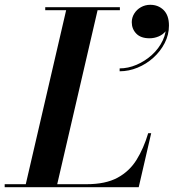

<svg xmlns="http://www.w3.org/2000/svg" viewBox="-66 -780 724 800"><path d="M38.5 0 212.5 -750H343.5L169.5 0ZM-46.5 0V-12.5H295Q373.5 -12.5 423.2 -39.2Q473 -66 502.8 -113.8Q532.5 -161.5 551.5 -225H564L512 0ZM122.5 -737.5V-750H433.5V-737.5ZM432.5 -483V-495Q467.5 -495 502.8 -510Q538 -525 567 -551.2Q596 -577.5 612.2 -611.8Q628.5 -646 625.5 -684H636.5Q636.5 -664.5 624.5 -650Q612.5 -635.5 594.5 -628Q576.5 -620.5 557 -620.5Q520.5 -620.5 501.8 -640Q483 -659.5 483 -687.5Q483 -706.5 493.2 -723.2Q503.5 -740 521.2 -750Q539 -760 560 -760Q593.5 -760 615.8 -738Q638 -716 638 -673.5Q638 -635 620.2 -600.5Q602.5 -566 573 -539.5Q543.5 -513 507 -498Q470.5 -483 432.5 -483Z"/></svg>

Font: Bodoni Moda 18pt SemiBold
Style: Italic
Weight: 600
Italic angle: -13°
Designer: Owen Earl
Foundry: indestructible type
Version: Version 2.005